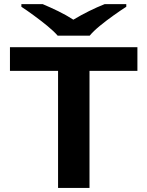

<svg xmlns="http://www.w3.org/2000/svg" viewBox="-20 -931 730 951"><path d="M423.3 -580.1V0H267.6V-580.1H29.3V-697.3H660.6V-580.1ZM424.3 -754.4H265.6Q246.1 -776.9 213.9 -803.2Q181.6 -829.6 147.2 -854.7Q112.8 -879.9 85.9 -897.5V-910.6H191.4Q229.5 -894.5 268.3 -875.7Q307.1 -856.9 343.3 -833.5Q382.3 -856.9 421.4 -876.2Q460.4 -895.5 498.5 -910.6H605.5V-897.5Q578.6 -880.4 543.2 -855.2Q507.8 -830.1 475.3 -803.5Q442.9 -776.9 424.3 -754.4Z"/></svg>

Font: Lunasima
Style: Bold
Weight: 700
Designer: The DocRepair Project, Monotype Design Team
Foundry: Google
Version: Version 2.009